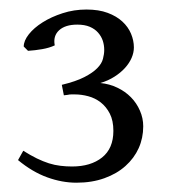

<svg xmlns="http://www.w3.org/2000/svg" viewBox="-20 -685 369 411"><path d="M286.6 -414.6Q286.6 -389.6 276.9 -367.9Q267.1 -346.2 248.5 -329.6Q230 -313 203.4 -303.5Q176.8 -293.9 143.6 -293.9Q112.8 -293.9 81.1 -305.4Q49.3 -316.9 18.6 -342.3L29.8 -362.3Q45.4 -352.5 58.8 -345.9Q72.3 -339.4 84.7 -335.4Q97.2 -331.5 109.4 -330.1Q121.6 -328.6 134.3 -328.6Q174.3 -328.6 198.5 -347.9Q222.7 -367.2 222.7 -404.8Q222.7 -426.8 215.1 -441.7Q207.5 -456.5 195.6 -465.8Q183.6 -475.1 168.9 -479Q154.3 -482.9 140.1 -482.9H132.8Q130.9 -482.9 128.9 -482.7Q127 -482.4 124.5 -481.9Q122.1 -481.4 116.7 -481L112.3 -503.4Q142.6 -510.7 160.6 -520Q178.7 -529.3 188.2 -539.1Q197.8 -548.8 200.4 -559.1Q203.1 -569.3 203.1 -578.1Q203.1 -588.4 200 -597.9Q196.8 -607.4 189.9 -615.2Q183.1 -623 172.1 -627.7Q161.1 -632.3 145.5 -632.3Q119.6 -632.3 106.4 -620.1Q93.3 -607.9 97.2 -587.9Q85.9 -582.5 70.3 -579.8Q54.7 -577.1 40 -576.2L30.8 -585.4Q30.8 -597.7 41.7 -611.6Q52.7 -625.5 71.3 -637.2Q89.8 -648.9 114 -656.7Q138.2 -664.6 165 -664.6Q191.4 -664.6 210.4 -657.5Q229.5 -650.4 241.9 -638.9Q254.4 -627.4 260.5 -612.8Q266.6 -598.1 266.6 -583.5Q266.6 -572.3 261.7 -561Q256.8 -549.8 247.6 -539.6Q238.3 -529.3 224.9 -520.8Q211.4 -512.2 194.8 -507.3Q214.4 -505.4 231.2 -497.3Q248 -489.3 260.3 -476.8Q272.5 -464.4 279.5 -448.2Q286.6 -432.1 286.6 -414.6Z"/></svg>

Font: Gentium Plus Phon
Style: Regular
Weight: 400
Designer: J. Victor Gaultney, Annie Olsen, Iska Routamaa, Becca Hirsbrunner
Foundry: SIL International
Version: Version 5.000